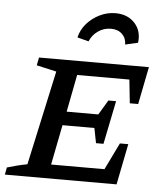

<svg xmlns="http://www.w3.org/2000/svg" viewBox="-58 -798 731 846"><g transform="rotate(5 307.5 -375.5)"><path d="M-5 0 1 -32Q24 -39 46 -44.5Q68 -50 90 -54L181 -472L93 -492L100 -527H586L553 -361H516L505 -465H274L242 -300H382L421 -365H455L416 -173H383L370 -239H229L194 -62H430L488 -181H525L489 0ZM419 -751Q473 -751 504.5 -716.5Q536 -682 529 -630L473 -617Q473 -645 454.5 -663Q436 -681 405 -681Q374 -681 348.5 -663.5Q323 -646 311 -617L261 -630Q269 -665 293 -692Q317 -719 350 -735Q383 -751 419 -751Z"/></g></svg>

Font: Piazzolla SC Medium
Style: Italic
Weight: 500
Italic angle: -11.3°
Designer: Juan Pablo del Peral
Foundry: Huerta Tipografica
Version: Version 1.330